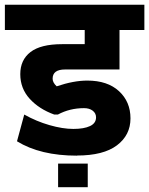

<svg xmlns="http://www.w3.org/2000/svg" viewBox="-35 -651 623 803"><path d="M332 33.2V131.8H208V33.2ZM286.6 -0.5V0Q133.8 0 36.1 -60.1L66.4 -171.9Q116.7 -143.6 171.9 -127.7Q227.1 -111.8 271.7 -111.8Q316.4 -111.8 341.6 -123.8Q366.7 -135.7 366.7 -160.2Q366.7 -177.2 352.8 -188Q338.9 -198.7 316.4 -198.7Q256.8 -198.7 207 -171.9H191.9Q128.4 -194.8 89.1 -238Q49.8 -281.2 49.8 -340.8Q49.8 -400.4 92.5 -433.3Q135.3 -466.3 224.6 -466.3H319.3V-525.4H-14.6V-631.3H568.8V-525.4H464.8V-360.4H236.8Q185.1 -360.4 185.1 -321.8Q185.1 -305.7 202.1 -290Q272.9 -314 330.1 -314Q414.6 -314 462.6 -269.8Q510.7 -225.6 510.7 -155.8Q510.7 -85.9 454.1 -43.2Q397.5 -0.5 286.6 -0.5Z"/></svg>

Font: Yantramanav Black
Style: Regular
Weight: 900
Version: Version 1.001;PS 1.0;hotconv 1.0.72;makeotf.lib2.5.5900; ttf